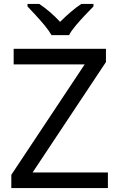

<svg xmlns="http://www.w3.org/2000/svg" viewBox="-20 -964 612 984"><path d="M533 0H38V-68L414 -634H50V-714H523V-646L147 -80H533ZM244 -784Q231 -807 209 -833.5Q187 -860 163 -886Q139 -912 121 -931V-944H181Q207 -927 235 -903Q263 -879 288 -852Q315 -879 343 -903Q371 -927 397 -944H459V-931Q440 -912 415.5 -886Q391 -860 368.5 -833.5Q346 -807 334 -784Z"/></svg>

Font: Noto Sans PhagsPa
Style: Regular
Weight: 400
Designer: Monotype Design Team
Foundry: Monotype Imaging Inc.
Version: Version 2.004; ttfautohint (v1.8.4.7-5d5b)